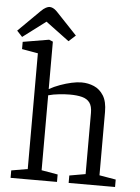

<svg xmlns="http://www.w3.org/2000/svg" viewBox="-68 -906 695 952"><g transform="rotate(5 279.5 -430.5)"><path d="M21 0V-37L102 -51V-627L22 -641V-677L152 -699L171 -691V-469V-461V-455Q196 -469 225 -479.5Q254 -490 281.5 -496Q309 -502 331 -502Q364 -502 393 -489.5Q422 -477 440.5 -447.5Q459 -418 459 -366V-51L541 -37V0H310V-37L390 -51V-355Q390 -389 377 -406.5Q364 -424 339 -430.5Q314 -437 278 -437Q256 -437 226 -434Q196 -431 171 -424V-51L252 -37V0ZM248 -700 131 -787 17 -701 -10 -730 97 -836Q111 -850 122 -855.5Q133 -861 140 -861Q148 -861 157 -857Q166 -853 177 -842L282 -731Z"/></g></svg>

Font: Faustina Light
Style: Regular
Weight: 300
Designer: Alfonso Garcia
Foundry: http://www.omnibus-type.com
Version: Version 1.200